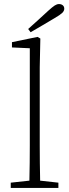

<svg xmlns="http://www.w3.org/2000/svg" viewBox="-20 -927 340 947"><path d="M33 0V-26L125 -36Q126 -76 126.5 -123.5Q127 -171 127 -210V-689L39 -693V-719L165 -745L179 -737L176 -595V-210Q176 -171 176.5 -123.5Q177 -76 178 -36L268 -26V0ZM119 -784Q145 -807 170 -830Q195 -853 218 -874Q239 -893 250 -900Q261 -907 271 -907Q282 -907 289.5 -901Q297 -895 297 -884Q297 -873 286.5 -863Q276 -853 250 -838Q221 -821 191 -803Q161 -785 131 -768Z"/></svg>

Font: Source Serif Pro Light
Style: Regular
Weight: 300
Designer: Frank Grießhammer
Foundry: Adobe Systems Incorporated
Version: Version 3.001;hotconv 1.0.111;makeotfexe 2.5.65597